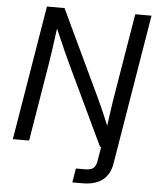

<svg xmlns="http://www.w3.org/2000/svg" viewBox="-61 -779 838 1034"><g transform="rotate(5 358.0 -262.0)"><path d="M369.1 204.1 381.8 127.9H430.7Q461.9 127.9 475.8 116.5Q489.7 105 494.1 79.1L507.3 0H501L301.3 -420.9Q289.6 -444.8 266.8 -495.4Q244.1 -545.9 214.8 -614.3Q205.6 -543.5 198.7 -495.1Q191.9 -446.8 187.5 -421.9L117.7 0H29.8L150.4 -727.5H245.6L469.7 -253.9Q479.5 -232.9 496.6 -194.3Q513.7 -155.8 529.8 -116.2Q532.7 -141.6 536.9 -169.7Q541 -197.8 544.4 -221.7Q547.9 -245.6 549.8 -257.8L627.9 -727.5H715.8L595.2 0L581.5 83Q561.5 204.1 422.9 204.1Z"/></g></svg>

Font: Inter Display
Style: Italic
Weight: 400
Italic angle: -9.39999°
Designer: Rasmus Andersson
Foundry: rsms
Version: Version 4.000;git-a52131595